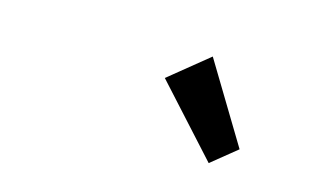

<svg xmlns="http://www.w3.org/2000/svg" viewBox="-47 -1083 833 504"><g transform="rotate(15 369.0 -831.5)"><path d="M611 -751 542 -695 373 -881 480 -968Z"/></g></svg>

Font: TypoPRO Sinkin Sans
Style: 600 SemiBold Italic
Weight: 600
Italic angle: -112°
Designer: Keith Bates
Foundry: K-Type
Version: Sinkin Sans (version 1.0)  by Keith Bates   •   © 2014   www